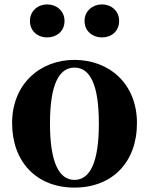

<svg xmlns="http://www.w3.org/2000/svg" viewBox="-20 -835 677 872"><path d="M318 17C489 17 602 -97 602 -276C602 -455 476 -563 318 -563C161 -563 35 -453 35 -276C35 -100 146 17 318 17ZM318 -18C247 -18 207 -100 207 -274C207 -449 247 -528 318 -528C390 -528 429 -449 429 -274C429 -100 390 -18 318 -18ZM194 -665C236 -665 273 -692 273 -740C273 -786 236 -815 194 -815C153 -815 116 -786 116 -740C116 -692 153 -665 194 -665ZM443 -665C485 -665 521 -692 521 -740C521 -786 485 -815 443 -815C402 -815 364 -786 364 -740C364 -692 402 -665 443 -665Z"/></svg>

Font: GenKiMin2 TW H
Style: Regular
Weight: 900
Version: Version 2.100;PS 2.1;hotconv 16.6.51;makeotf.lib2.5.65220 DE